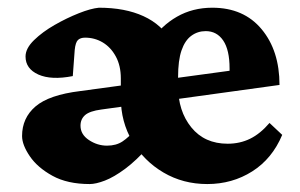

<svg xmlns="http://www.w3.org/2000/svg" viewBox="-20 -460 762 488"><path d="M208 7.8Q151.4 7.8 113.3 -13.2Q75.2 -34.2 55.7 -63Q36.1 -91.8 36.1 -114.3Q36.1 -160.2 70.3 -189.5Q104.5 -218.8 183.6 -228.5L585.9 -283.2L563.5 -249V-286.1Q563.5 -333 547.4 -356.9Q531.2 -380.9 502.9 -380.9Q482.4 -380.9 466.3 -369.1Q450.2 -357.4 441.4 -332Q432.6 -306.6 432.6 -263.7V-241.2Q432.6 -177.7 466.3 -136.2Q500 -94.7 558.6 -94.7Q589.8 -94.7 615.7 -107.4Q641.6 -120.1 665 -147.5L697.3 -117.2Q671.9 -56.6 621.1 -24.4Q570.3 7.8 506.8 7.8Q445.3 7.8 395.5 -21.5Q345.7 -50.8 316.4 -100.6Q287.1 -150.4 287.1 -210.9V-260.7Q287.1 -293 274.4 -316.4Q261.7 -339.8 241.2 -352.1Q220.7 -364.3 196.3 -364.3Q184.6 -364.3 178.2 -358.4Q171.9 -352.5 169.9 -333L165 -266.6Q110.4 -255.9 77.6 -270.5Q44.9 -285.2 44.9 -316.4Q44.9 -336.9 66.4 -357.9Q87.9 -378.9 118.7 -396.5Q149.4 -414.1 180.2 -426.3Q210.9 -438.5 231.4 -440.4Q297.9 -440.4 344.7 -418.9Q391.6 -397.5 416 -354.5H363.3Q389.6 -394.5 429.7 -417.5Q469.7 -440.4 519.5 -440.4Q599.6 -440.4 645 -385.7Q690.4 -331.1 690.4 -244.1L237.3 -181.6Q208 -177.7 196.3 -167.5Q184.6 -157.2 184.6 -140.6Q184.6 -118.2 206.1 -104Q227.5 -89.8 252 -89.8Q275.4 -89.8 291.5 -100.6Q307.6 -111.3 326.2 -132.8L357.4 -86.9Q326.2 -51.8 297.9 -30.8Q269.5 -9.8 246.6 -1Q223.6 7.8 208 7.8Z"/></svg>

Font: Crimson Pro ExtraBold
Style: Regular
Weight: 800
Designer: Jacques Le Bailly
Foundry: Baron von Fonthausen
Version: Version 1.003